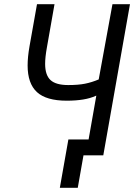

<svg xmlns="http://www.w3.org/2000/svg" viewBox="-20 -745 644 921"><path d="M308 -76H405L442 -286L438.5 -285Q389 -262 300 -262Q202 -262 157.2 -303.2Q112.5 -344.5 112.5 -431Q112.5 -471.5 121.5 -522.5L157.5 -725H241.5L205 -517.5Q196.5 -470.5 196.5 -438.5Q196.5 -385 222.2 -361Q248 -337 307.5 -337Q355 -337 387.8 -343.5Q420.5 -350 453.5 -364L519.5 -725H603.5L475.5 0H380.5L353 156H267Z"/></svg>

Font: JuliaMono Light
Style: Italic
Weight: 300
Italic angle: -9°
Monospace: yes
Designer: cormullion
Foundry: corm
Version: Version 0.054; ttfautohint (v1.8.4)